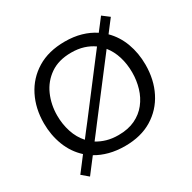

<svg xmlns="http://www.w3.org/2000/svg" viewBox="-177 -929 1171 1172"><g transform="rotate(-30 408.5 -343.0)"><path d="M131.5 65 85.5 26Q106 -0.5 125.2 -25.8Q144.5 -51 163 -75.5Q106.5 -127 78.2 -200.5Q50 -274 50 -357Q50 -461 92 -544.5Q134 -628 214.2 -677Q294.5 -726 409 -726Q471.5 -726 523.5 -711Q575.5 -696 616.5 -668.5Q632.5 -689 648.5 -710Q664.5 -731 681 -752.5L729 -716Q712 -694 695.8 -672.8Q679.5 -651.5 663.5 -630.5Q714.5 -580 740.5 -509.5Q766.5 -439 766.5 -357.5Q766.5 -252 724.2 -168.8Q682 -85.5 602.8 -37.2Q523.5 11 412 11Q352 11 301.8 -2.2Q251.5 -15.5 211.5 -39.5Q191.5 -13.5 171.8 12.2Q152 38 131.5 65ZM144 -357.5Q144 -296.5 162 -241.2Q180 -186 216.5 -145.5Q232.5 -166.5 249.2 -188.2Q266 -210 284 -233L480.5 -490.5Q503 -520 524 -547.5Q545 -575 565.5 -601.5Q535 -623.5 496 -635.8Q457 -648 409.5 -648Q320.5 -648 261.5 -607.2Q202.5 -566.5 173.2 -500.2Q144 -434 144 -357.5ZM409.5 -67Q478 -67 527.5 -90.8Q577 -114.5 609.2 -155.5Q641.5 -196.5 657 -248.8Q672.5 -301 672.5 -357.5Q672.5 -416.5 656.5 -468.5Q640.5 -520.5 609 -559.5Q570.5 -509 529 -455L330.5 -195.5Q313 -172 296 -150Q279 -128 262.5 -106.5Q292 -88 328.5 -77.5Q365 -67 409.5 -67Z"/></g></svg>

Font: Heraclito
Style: Regular
Weight: 400
Designer: Kostas Bartsokas (font) & Cristiano Sobral (main changes)
Foundry: Kostas Bartsokas (font) & Cristiano Sobral (main changes)
Version: Version 1.00;July 8, 2020;FontCreator 13.0.0.2655 64-bit